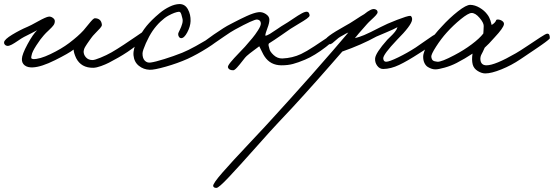

<svg xmlns="http://www.w3.org/2000/svg" viewBox="-43 -334 2729 946"><path d="M675.8 -158.2Q677.7 -147.9 631.6 -111.8Q585.4 -75.7 539.1 -49.8Q510.3 -33.7 493.7 -25.1Q477.1 -16.6 454.8 -8.5Q432.6 -0.5 417 0Q356.9 1 332 -47.9Q319.8 -74.7 319.8 -89.8Q295.9 -71.3 228.3 -37.6Q160.6 -3.9 119.1 -2Q93.3 -0.5 78.6 -12Q64 -23.4 64.9 -43.9Q65.4 -65.9 92.5 -116Q119.6 -166 140.1 -185.1Q130.9 -180.2 109.4 -169.2Q87.9 -158.2 75.2 -151.9Q64 -146 45.9 -133.5Q27.8 -121.1 15.1 -114.3Q2.4 -107.4 -6.8 -107.9Q-14.2 -108.4 -19 -113.8Q-23.9 -119.1 -22.9 -126Q-21 -140.1 17.3 -163.3Q55.7 -186.5 92.8 -202.1Q105.5 -207 144.5 -228.8Q183.6 -250.5 196.8 -252Q207 -253.4 217 -246.3Q227.1 -239.3 227.1 -230Q227.1 -219.2 221.2 -210.4Q215.3 -201.7 198.5 -186Q181.6 -170.4 172.9 -160.2Q157.2 -143.1 136.2 -110.6Q115.2 -78.1 112.8 -62Q112.8 -60.5 111.8 -57.4Q110.8 -54.2 110.8 -52.2Q110.8 -50.3 111.3 -48.1Q111.8 -45.9 114 -44.7Q116.2 -43.5 120.1 -43Q151.4 -41.5 205.6 -67.4Q259.8 -93.3 297.9 -122.1Q342.8 -156.2 368.2 -184.1Q376.5 -193.4 390.6 -211.2Q404.8 -229 412.6 -236.8Q420.4 -244.6 425.8 -244.1Q456.1 -242.7 459 -211.9Q459.5 -205.6 450.4 -195.3Q441.4 -185.1 427.2 -170.9Q413.1 -156.7 405.8 -146Q403.3 -142.6 396.2 -132.6Q389.2 -122.6 386 -117.9Q382.8 -113.3 378.2 -105.7Q373.5 -98.1 371.6 -92.5Q369.6 -86.9 369.1 -82Q368.2 -65.4 380.1 -51.8Q392.1 -38.1 413.1 -38.1Q423.3 -38.1 452.6 -50Q481.9 -62 506.8 -76.2Q532.2 -90.8 567.4 -114Q602.5 -137.2 627.9 -154.8Q653.3 -172.4 655.8 -173.8Q662.1 -178.2 666.3 -175.5Q670.4 -172.9 672.1 -169.2Q673.8 -165.5 675.8 -158.2Z M880.9 -43.9Q831.5 -22 773.9 -5.6Q716.3 10.7 694.8 9.8Q664.1 8.8 640.9 -10Q617.7 -28.8 614.7 -62Q612.3 -93.8 634 -135.5Q655.8 -177.2 679.2 -206.1Q690.4 -219.7 705.8 -235.1Q721.2 -250.5 743.9 -269.5Q766.6 -288.6 792.5 -301Q818.4 -313.5 840.8 -314Q868.2 -314.5 882.6 -288.6Q897 -262.7 896 -230Q895 -203.1 879.6 -174.3Q864.3 -145.5 849.1 -146Q842.3 -146.5 838.1 -153.6Q834 -160.6 835 -168Q835.4 -171.9 842.8 -186.3Q850.1 -200.7 854.7 -216.8Q859.4 -232.9 855 -246.1Q854 -248.5 852.8 -254.2Q851.6 -259.8 850.6 -262.7Q849.6 -265.6 847.9 -269.3Q846.2 -272.9 843.5 -274.7Q840.8 -276.4 836.9 -275.9Q828.1 -274.9 815.9 -270.5Q803.7 -266.1 786.1 -256.6Q768.6 -247.1 747.8 -227.5Q727.1 -208 709 -182.1Q691.4 -156.2 675.8 -121.1Q660.2 -85.9 659.2 -71.8Q658.7 -47.4 670.2 -35.4Q681.6 -23.4 699.2 -25.9Q721.2 -28.8 766.6 -43Q812 -57.1 855 -74.2Q883.8 -85.9 921.6 -106.9Q959.5 -127.9 985.6 -143.6Q1011.7 -159.2 1017.1 -160.2Q1023.9 -161.6 1027.8 -154.1Q1031.7 -146.5 1030.8 -138.2Q1029.8 -129.9 978.8 -97.7Q927.7 -65.4 880.9 -43.9Z M1618.2 -162.1Q1619.6 -146.5 1563.2 -103Q1506.8 -59.6 1460 -40Q1425.3 -25.4 1400.1 -18.8Q1375 -12.2 1344.2 -12.2Q1289.1 -12.2 1260.3 -56.2Q1255.4 -63 1246.8 -81.1Q1238.3 -99.1 1234.4 -106Q1227.1 -100.1 1206.3 -85Q1185.5 -69.8 1172.4 -58.1Q1166.5 -53.2 1152.6 -34.9Q1138.7 -16.6 1125.7 -2.2Q1112.8 12.2 1106 12.2Q1084.5 12.2 1080.1 -2Q1078.1 -8.8 1093 -27.1Q1107.9 -45.4 1133.1 -71.3Q1158.2 -97.2 1164.1 -104Q1187 -130.4 1200.7 -146.7Q1214.4 -163.1 1228.3 -184.8Q1242.2 -206.5 1242.2 -217.8Q1242.2 -235.4 1224.1 -237.8Q1209 -239.7 1114.3 -188Q1095.2 -177.7 1061.5 -154.3Q1027.8 -130.9 1003.9 -114.7Q980 -98.6 974.1 -100.1Q955.6 -104 953.1 -107.9Q950.2 -111.3 952.1 -118.2Q954.1 -125 1010 -163.6Q1065.9 -202.1 1090.3 -213.9Q1093.8 -215.8 1111.8 -225.1Q1129.9 -234.4 1142.1 -240.5Q1154.3 -246.6 1171.9 -254.6Q1189.5 -262.7 1204.1 -267.6Q1218.8 -272.5 1230 -273.9Q1249 -276.4 1266.6 -264.9Q1284.2 -253.4 1284.2 -237.8Q1284.7 -221.2 1274.7 -195.6Q1264.6 -169.9 1264.2 -158.2Q1272 -158.2 1286.6 -167Q1301.3 -175.8 1323 -190.9Q1344.7 -206.1 1358.4 -213.9Q1372.1 -221.7 1399.7 -240.5Q1427.2 -259.3 1444.6 -268.6Q1461.9 -277.8 1471.2 -275.9Q1476.1 -275.4 1479.2 -269.5Q1482.4 -263.7 1482.4 -257.8Q1482.4 -252 1469 -242.2Q1455.6 -232.4 1428.5 -216.6Q1401.4 -200.7 1388.2 -191.9Q1378.9 -185.5 1342.8 -160.4Q1306.6 -135.3 1282.2 -120.1Q1280.3 -117.2 1280 -113.8Q1279.8 -110.4 1280.5 -107.9Q1281.2 -105.5 1282.5 -101.1Q1283.7 -96.7 1284.2 -94.2Q1286.1 -80.6 1304.9 -63Q1323.7 -45.4 1348.1 -45.9Q1397.9 -47.9 1440.4 -67.9Q1466.3 -80.1 1506.3 -106.4Q1546.4 -132.8 1575 -152.3Q1603.5 -171.9 1608.4 -171.9Q1612.8 -171.9 1615 -171.1Q1617.2 -170.4 1617.7 -170.2Q1618.2 -169.9 1618.2 -166.7Q1618.2 -163.6 1618.2 -162.1Z M2125.5 -160.2Q2125.5 -155.8 2123.5 -151.4Q2121.6 -147 2117.4 -142.1Q2113.3 -137.2 2109.1 -132.8Q2105 -128.4 2097.9 -122.8Q2090.8 -117.2 2085.2 -113Q2079.6 -108.9 2070.3 -102.5Q2061 -96.2 2055.2 -92.3Q2049.3 -88.4 2039.1 -81.8Q2028.8 -75.2 2023.4 -71.8Q1964.8 -33.7 1923.8 -14.2Q1882.8 5.4 1845.2 5.9Q1827.1 5.9 1815.4 -10.3Q1803.7 -26.4 1805.2 -45.9Q1807.1 -72.8 1865.2 -138.2Q1868.2 -141.6 1880.9 -153.6Q1893.6 -165.5 1902.8 -177Q1912.1 -188.5 1915.5 -200.2Q1898.4 -190.4 1862.1 -175.3Q1825.7 -160.2 1811.5 -153.8Q1738.3 -113.3 1643.6 -80.1L1583 -10.7Q1522.5 58.6 1456.5 131.6Q1390.6 204.6 1335.4 262.2Q1296.9 302.7 1216.6 393.3Q1136.2 483.9 1085.2 538.1Q1034.2 592.3 1023.4 591.8Q1008.8 591.8 1007.3 582Q1006.3 569.8 1052.7 516.6Q1099.1 463.4 1186.8 370.6Q1274.4 277.8 1313.5 233.9Q1335 210 1389.9 149.7Q1444.8 89.4 1493.2 34.2Q1610.4 -98.6 1673.3 -173.8Q1665 -170.4 1660.9 -168.2Q1656.7 -166 1650.4 -162.1Q1644 -158.2 1635.3 -153.8Q1625.5 -148.4 1614 -137.9Q1602.5 -127.4 1594.5 -121.3Q1586.4 -115.2 1579.6 -116.2Q1568.8 -117.2 1559.6 -133.8Q1552.7 -147.9 1657.2 -206.1Q1680.2 -218.3 1708.7 -237.3Q1737.3 -256.3 1751.5 -264.2Q1786.1 -292.5 1802.2 -289.1Q1817.4 -286.1 1817.4 -273.9Q1817.4 -268.1 1809.3 -259Q1801.3 -250 1787.1 -237.1Q1772.9 -224.1 1765.6 -215.8Q1714.8 -158.7 1705.6 -146Q1726.1 -150.9 1751 -161.1Q1775.9 -171.4 1831.5 -200.2Q1861.8 -216.3 1913.1 -236.1Q1964.4 -255.9 1977.5 -255.9Q1982.9 -255.9 1985.6 -249.5Q1988.3 -243.2 1987.3 -235.8Q1983.4 -208 1913.6 -138.2Q1844.2 -65.4 1845.2 -45.9Q1846.7 -29.8 1859.4 -29.8Q1875 -29.8 1919.4 -51.5Q1963.9 -73.2 2005.4 -100.1Q2019.5 -109.4 2045.9 -128.2Q2072.3 -147 2088.1 -157.2Q2104 -167.5 2109.4 -168Q2115.2 -168.9 2120.4 -167Q2125.5 -165 2125.5 -160.2Z M2666 -146Q2666 -144.5 2663.3 -141.8Q2660.6 -139.2 2654.8 -134.5Q2648.9 -129.9 2642.8 -125.2Q2636.7 -120.6 2626.5 -113.5Q2616.2 -106.4 2607.9 -100.6Q2599.6 -94.7 2586.7 -86.2Q2573.7 -77.6 2565.2 -71.8Q2556.6 -65.9 2542.5 -56.4Q2528.3 -46.9 2521 -42Q2477.1 -12.2 2427.5 7.8Q2377.9 27.8 2348.1 27.8Q2330.6 27.8 2311 15.9Q2291.5 3.9 2286.1 -16.1Q2280.3 -39.1 2285.2 -69.8Q2248.5 -45.4 2207 -23.9Q2179.7 -9.8 2148.4 -1Q2117.2 7.8 2102.1 7.8Q2093.8 7.8 2084.7 5.1Q2075.7 2.4 2065.4 -3.7Q2055.2 -9.8 2048.6 -22.9Q2042 -36.1 2042 -54.2Q2042 -79.6 2068.1 -120.8Q2094.2 -162.1 2133.3 -203.1Q2171.4 -245.1 2212.9 -277.8Q2254.4 -310.5 2274.4 -310.1Q2296.9 -309.6 2320.3 -295.9Q2343.8 -282.2 2358.4 -262.2Q2363.8 -255.4 2367.7 -247.1Q2371.6 -238.8 2373.3 -233.4Q2375 -228 2377 -220.2Q2378.9 -212.4 2379.4 -210.9Q2389.2 -216.8 2394.5 -222.9Q2399.9 -229 2400.6 -232.2Q2401.4 -235.4 2403.8 -236.8Q2406.2 -238.3 2412.1 -237.8Q2423.3 -236.8 2432.4 -230Q2441.4 -223.1 2439.9 -213.9Q2437 -195.8 2395 -150.9Q2362.8 -114.3 2345.2 -99.1Q2341.3 -89.4 2335.9 -78.9Q2330.6 -68.4 2328.1 -63.7Q2325.7 -59.1 2324.5 -52.2Q2323.2 -45.4 2324.2 -38.1Q2327.6 -12.2 2354 -12.2Q2396 -12.2 2499 -71.8Q2518.6 -83 2555.7 -107.9Q2592.8 -132.8 2619.4 -150.1Q2646 -167.5 2652.3 -168Q2660.6 -168.5 2663.3 -162.6Q2666 -156.7 2666 -146ZM2340.3 -206.1Q2340.3 -222.2 2319.6 -246.3Q2298.8 -270.5 2280.3 -270Q2264.2 -269.5 2227.5 -239.7Q2190.9 -210 2158.2 -173.8Q2130.9 -143.6 2105.7 -104.5Q2080.6 -65.4 2082 -54.2Q2084 -40.5 2090.3 -35.9Q2096.7 -31.2 2112.3 -29.8Q2131.8 -28.3 2195.3 -62Q2242.2 -86.4 2281.2 -115.7Q2320.3 -145 2338.4 -168.9Q2338.4 -173.3 2339.4 -185.5Q2340.3 -197.8 2340.3 -206.1Z"/></svg>

Font: Gogol
Style: Regular
Weight: 400
Italic angle: -48°
Designer: Gennady Fridman
Foundry: ParaType Ltd
Version: Version 1.001